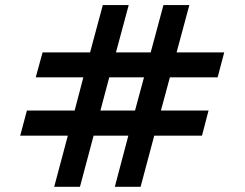

<svg xmlns="http://www.w3.org/2000/svg" viewBox="-20 -740 968 760"><path d="M194.5 -0.5 248.5 -203H60L86.5 -302.5H275.5L310 -434H121.5L148.5 -532.5H336.5L387 -720H489.5L439 -532.5H576.5L627 -720H729.5L679 -532.5H867.5L841.5 -434H652.5L617 -302.5H805.5L779.5 -203H590.5L536.5 -0.5H434.5L488 -203H350.5L296.5 -0.5ZM377.5 -302.5H514.5L550 -434H412.5Z"/></svg>

Font: Cns Manrope SemBd
Style: Regular
Weight: 600
Designer: Mikhail Sharanda
Foundry: Mikhail Sharanda
Version: Version 4.504